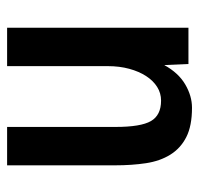

<svg xmlns="http://www.w3.org/2000/svg" viewBox="-30 -536 560 540"><g transform="rotate(-90 250.0 -266.0)"><path d="M55 -526H163V-221Q163 -150 179.5 -121.5Q196 -93 237 -93Q258 -93 275.5 -104Q293 -115 306 -135Q319 -155 326.5 -182.5Q334 -210 334 -243V-526H442V-16H340L337 -84Q315 -44 282.5 -25Q250 -6 217 -6Q166 -6 134.5 -22Q103 -38 85 -67Q67 -96 61 -135.5Q55 -175 55 -223Z"/></g></svg>

Font: D2Coding
Style: Bold
Weight: 700
Monospace: yes
Designer: Yong-Rak Park; Jeong-Hwan Yoon; Sang-Min Lee;
Foundry: NHN Corporation
Version: Version 1.3.2; Build 20180524